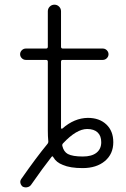

<svg xmlns="http://www.w3.org/2000/svg" viewBox="-20 -734 540 825"><path d="M251 -118.2Q246.1 -113.3 248 -106.4Q253.9 -82 271.5 -72.3Q292 -61.5 335.9 -61.5Q374 -61.5 394.5 -77.6Q415 -93.8 415 -123Q415 -150.4 399.4 -165Q383.8 -179.7 354.5 -179.7Q308.6 -179.7 251 -118.2ZM183.6 -115.2Q188.5 -121.1 187.5 -127.9Q185.5 -147.5 185.5 -172.9V-468.8Q185.5 -476.6 177.7 -476.6H90.8Q81.1 -476.6 73.7 -483.9Q66.4 -491.2 66.4 -501Q66.4 -510.7 73.7 -518.1Q81.1 -525.4 90.8 -525.4H177.7Q185.5 -525.4 185.5 -533.2V-685.5Q185.5 -697.3 193.8 -705.6Q202.1 -713.9 213.9 -713.9Q225.6 -713.9 233.9 -705.6Q242.2 -697.3 242.2 -685.5V-533.2Q242.2 -525.4 250 -525.4H421.9Q431.6 -525.4 439 -518.1Q446.3 -510.7 446.3 -501Q446.3 -491.2 439 -483.9Q431.6 -476.6 421.9 -476.6H250Q242.2 -476.6 242.2 -468.8V-183.6Q242.2 -181.6 244.1 -181.2Q246.1 -180.7 248 -181.6Q298.8 -226.6 357.4 -227.5Q407.2 -227.5 437 -199.2Q466.8 -170.9 466.8 -123Q466.8 -72.3 430.7 -42Q394.5 -11.7 335 -11.7Q281.2 -11.7 250 -25.4Q221.7 -36.1 209 -58.6Q206.1 -65.4 201.2 -59.6Q165 -13.7 113.3 60.5Q107.4 68.4 97.7 70.3Q94.7 71.3 91.8 71.3Q85 71.3 78.1 68.4Q70.3 62.5 67.9 53.2Q65.4 43.9 71.3 35.2Q136.7 -58.6 183.6 -115.2Z"/></svg>

Font: Rounded-X Mgen+ 1mn light
Style: Regular
Weight: 200
Designer: [Source Han Sans]
Ryoko NISHIZUKA  (kana & ideographs); Paul D. Hunt (Latin, Greek & Cyrillic); Wenlong ZHANG  (bopomofo
Version: Version 1.059.20150602